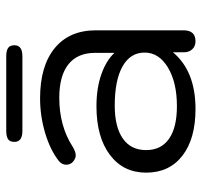

<svg xmlns="http://www.w3.org/2000/svg" viewBox="-36 -616 661 630"><g transform="rotate(-90 295.0 -300.5)"><path d="M44 -152Q44 -227 102.5 -271Q161 -315 262 -315Q321 -315 366.5 -299Q412 -283 437 -256V-320Q437 -377 399.5 -407Q362 -437 290 -437Q197 -437 129 -393Q112 -383 101 -383Q91 -383 81 -391Q70 -400 70 -414Q70 -429 83 -439Q119 -467 174.5 -483.5Q230 -500 288 -500Q394 -500 452.5 -452Q511 -404 511 -317V-29Q511 10 475 10Q459 10 449 -0.5Q439 -11 439 -28V-64Q377 10 253 10Q155 10 99.5 -33Q44 -76 44 -152ZM438 -157Q438 -204 392.5 -229.5Q347 -255 264 -255Q194 -255 156 -228.5Q118 -202 118 -152Q118 -103 155 -77Q192 -51 262 -51Q340 -51 389 -80.5Q438 -110 438 -157ZM145 -584Q145 -600 154.5 -605.5Q164 -611 181 -611H426Q444 -611 453 -605Q462 -599 462 -584Q462 -558 426 -558H181Q145 -558 145 -584Z"/></g></svg>

Font: Kodchasan
Style: Regular
Weight: 400
Version: Version 1.000; ttfautohint (v1.6)